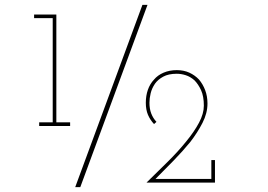

<svg xmlns="http://www.w3.org/2000/svg" viewBox="-20 -755 1109 794"><path d="M270 -234V-249H213V-695H121V-680H198V-249H142V-234ZM869 0V-93H854V-15H623Q660 -52 697.5 -90.5Q735 -129 767 -168Q797 -207 817.5 -247Q838 -287 838 -327Q838 -357 828.5 -382Q819 -407 803 -426Q786 -444 763 -454.5Q740 -465 711 -465Q681 -465 656.5 -454.5Q632 -444 617 -426Q600 -408 591.5 -383.5Q583 -359 583 -330Q583 -301 592 -280Q601 -259 617 -242L627 -251Q613 -266 605.5 -285.5Q598 -305 598 -330Q598 -348 603 -369Q608 -390 621 -409Q633 -426 655 -438Q677 -450 711 -450Q729 -450 748 -444Q767 -438 784 -423Q800 -407 811.5 -382Q823 -357 823 -318Q823 -285 803 -247.5Q783 -210 750 -170Q717 -129 674 -86.5Q631 -44 586 0ZM312 19Q382 -171 451 -358Q520 -545 590 -735H569Q499 -545 430 -358Q361 -171 291 19Z"/></svg>

Font: Josefin Slab Thin ExtraLight
Style: Regular
Weight: 250
Version: Version 2.000